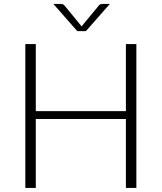

<svg xmlns="http://www.w3.org/2000/svg" viewBox="-20 -924 795 944"><path d="M650.5 -707.5V0H599V-339H156V0H104.5V-707.5H156V-377.5H599V-707.5ZM520 -904.5 402.5 -771H360L242.5 -904.5H278Q282 -904.5 287.5 -903.5Q293 -902.5 297 -897L377.5 -799L381.5 -793.5Q382.5 -796 385 -799L466 -897Q470 -902.5 475.2 -903.5Q480.5 -904.5 484.5 -904.5Z"/></svg>

Font: Lato 2
Style: Regular
Weight: 300
Designer: Lukasz Dziedzic with Adam Twardoch and Botio Nikoltchev
Foundry: tyPoland Lukasz Dziedzic
Version: Version 2.015; 2015-08-06; http://www.latofonts.com/